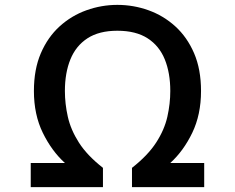

<svg xmlns="http://www.w3.org/2000/svg" viewBox="-20 -767 963 787"><path d="M106 0V-99H246Q192 -148 155.5 -222.5Q119 -297 119 -394Q119 -483 147.5 -549Q176 -615 224.5 -659Q273 -703 334.5 -725Q396 -747 461 -747Q527 -747 588.5 -725Q650 -703 698.5 -659Q747 -615 775.5 -549Q804 -483 804 -394Q804 -297 768 -222.5Q732 -148 678 -99H817V0H521V-79Q586 -130 620 -182.5Q654 -235 666 -288.5Q678 -342 678 -394Q678 -468 655.5 -523.5Q633 -579 585 -610Q537 -641 461 -641Q386 -641 338.5 -610Q291 -579 268.5 -523.5Q246 -468 246 -394Q246 -342 258 -288.5Q270 -235 303.5 -182.5Q337 -130 402 -79V0Z"/></svg>

Font: Alata
Style: Regular
Weight: 400
Designer: Spyros Zevelakis, Eben Sorkin
Foundry: Spyros Zevelakis
Version: Version 1.005; ttfautohint (v1.8.4.7-5d5b)